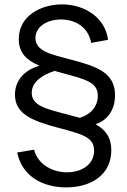

<svg xmlns="http://www.w3.org/2000/svg" viewBox="-20 -678 565 853"><path d="M274 154.5C386.5 154.5 474.5 97.5 474.5 -10.5C474.5 -68 448.5 -102 404.5 -126C457 -143.5 491 -189 491 -255C491 -354.5 412.5 -382.5 295.5 -413C206.5 -436.5 137.5 -450.5 137.5 -509C137.5 -559.5 189.5 -591.5 250.5 -591.5C306.5 -591.5 371 -564.5 385 -487.5L460 -501C448.5 -597 359 -658.5 255.5 -658.5C162.5 -658.5 63.5 -608.5 63.5 -504.5C63.5 -443 97.5 -410.5 155.5 -386C95 -369 46.5 -326 46.5 -257.5C46.5 -171.5 122.5 -141.5 238 -110.5C346.5 -81.5 398 -69 398 -8.5C398 54.5 340.5 87.5 277.5 87.5C220 87.5 150 58.5 131.5 -13L56.5 -0.5C78.5 109 174.5 154.5 274 154.5ZM279 -169.5C188 -193.5 121 -207.5 121 -265.5C121 -311.5 162.5 -343.5 223 -363C233 -360 243.5 -357 254.5 -354C363 -325 414.5 -312.5 414.5 -252C414.5 -200 376.5 -166.5 334 -154.5C317 -159.5 298.5 -164.5 279 -169.5Z"/></svg>

Font: Hauora
Style: Regular
Weight: 400
Designer: Mikhail Sharanda
Foundry: WCYS & Co.
Version: Version 1.010